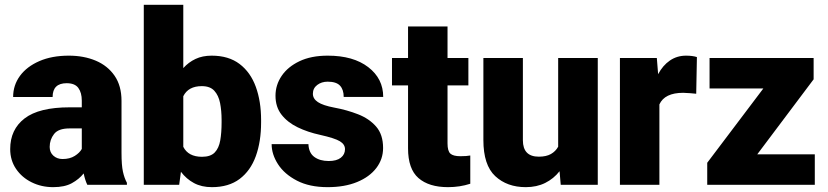

<svg xmlns="http://www.w3.org/2000/svg" viewBox="-20 -770 3449 800"><path d="M343.8 0Q334.5 -19 328.6 -47.4Q309.6 -23.4 279.5 -6.8Q249.5 9.8 201.7 9.8Q152.8 9.8 112.1 -10.3Q71.3 -30.3 46.9 -66.2Q22.5 -102.1 22.5 -148.9Q22.5 -230.5 82.5 -276.6Q142.6 -322.8 270 -322.8H320.8V-350.6Q320.8 -383.8 306.4 -403.6Q292 -423.3 257.8 -423.3Q199.2 -423.3 199.2 -365.7H34.7Q34.7 -415 63.2 -453.9Q91.8 -492.7 144 -515.4Q196.3 -538.1 266.6 -538.1Q329.6 -538.1 379.2 -517.1Q428.7 -496.1 457.5 -454.3Q486.3 -412.6 486.3 -349.6V-133.3Q486.3 -81.5 492.2 -54.9Q498 -28.3 508.8 -8.3V0ZM240.7 -107.4Q271 -107.4 291.5 -120.4Q312 -133.3 320.8 -149.4V-234.9H269Q223.1 -234.9 205.1 -211.4Q187 -188 187 -157.7Q187 -135.3 202.4 -121.3Q217.8 -107.4 240.7 -107.4Z M1067.9 -270V-259.8Q1067.9 -180.2 1045.9 -119.4Q1023.9 -58.6 978.5 -24.4Q933.1 9.8 862.8 9.8Q819.8 9.8 788.1 -7.3Q756.3 -24.4 733.9 -54.2L726.6 0H579.1V-750H743.7V-486.3Q765.6 -510.7 794.7 -524.4Q823.7 -538.1 861.8 -538.1Q932.6 -538.1 978.3 -503.4Q1023.9 -468.8 1045.9 -408.2Q1067.9 -347.7 1067.9 -270ZM903.3 -259.8V-270Q903.3 -308.6 897 -340.6Q890.6 -372.6 873 -391.8Q855.5 -411.1 820.8 -411.1Q764.6 -411.1 743.7 -369.1V-158.2Q764.6 -116.7 821.8 -116.7Q857.4 -116.7 874.8 -134.8Q892.1 -152.8 897.7 -185.1Q903.3 -217.3 903.3 -259.8Z M1417.5 -148.4Q1417.5 -168.5 1396.2 -181.4Q1375 -194.3 1314 -208Q1262.2 -219.2 1220 -239.7Q1177.7 -260.3 1152.8 -292.5Q1127.9 -324.7 1127.9 -371.1Q1127.9 -416 1153.6 -453.9Q1179.2 -491.7 1227.8 -514.9Q1276.4 -538.1 1345.7 -538.1Q1452.1 -538.1 1514.4 -490.2Q1576.7 -442.4 1576.7 -366.2H1412.1Q1412.1 -396.5 1396.7 -413.1Q1381.3 -429.7 1345.2 -429.7Q1319.8 -429.7 1301.8 -416Q1283.7 -402.3 1283.7 -379.4Q1283.7 -358.4 1304.7 -344.5Q1325.7 -330.6 1372.1 -321.8Q1425.3 -312 1471.7 -293.9Q1518.1 -275.9 1547.1 -242.7Q1576.2 -209.5 1576.2 -153.3Q1576.2 -106.9 1547.9 -69.8Q1519.5 -32.7 1467.8 -11.5Q1416 9.8 1345.2 9.8Q1269.5 9.8 1217.3 -17.3Q1165 -44.4 1138.4 -85.7Q1111.8 -127 1111.8 -169.4H1265.1Q1266.6 -132.8 1289.8 -116Q1313 -99.1 1349.6 -99.1Q1382.8 -99.1 1400.1 -112.8Q1417.5 -126.5 1417.5 -148.4Z M1931.6 -528.3V-414.1H1844.7V-172.4Q1844.7 -141.1 1856.4 -130.1Q1868.2 -119.1 1898.4 -119.1Q1912.6 -119.1 1921.9 -119.9Q1931.2 -120.6 1939.5 -122.1V-4.4Q1896 9.8 1846.7 9.8Q1767.1 9.8 1723.6 -28.1Q1680.2 -65.9 1680.2 -151.9V-414.1H1613.3V-528.3H1680.2V-659.7H1844.7V-528.3Z M2316.4 0 2311.5 -56.6Q2287.1 -25.4 2251.7 -7.8Q2216.3 9.8 2170.9 9.8Q2092.8 9.8 2043.5 -36.1Q1994.1 -82 1994.1 -186.5V-528.3H2158.7V-185.5Q2158.7 -117.2 2225.1 -117.2Q2255.9 -117.2 2275.4 -128.2Q2294.9 -139.2 2305.7 -158.7V-528.3H2470.7V0Z M2883.8 -532.2 2880.9 -379.4Q2871.1 -380.4 2854.5 -381.8Q2837.9 -383.3 2826.7 -383.3Q2749.5 -383.3 2727.5 -335V0H2563V-528.3H2716.8L2722.2 -460.9Q2741.7 -497.6 2771.2 -517.8Q2800.8 -538.1 2838.4 -538.1Q2865.7 -538.1 2883.8 -532.2Z M3375 -127V0H2926.8V-91.8L3160.6 -401.4H2936.5V-528.3H3370.1V-439.5L3135.3 -127Z"/></svg>

Font: Vazirmatn RD UI Black
Style: Regular
Weight: 900
Designer: Saber Rastikerdar
Foundry: Saber Rastikerdar
Version: Version 33.003